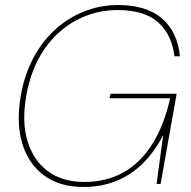

<svg xmlns="http://www.w3.org/2000/svg" viewBox="-20 -732 759 764"><path d="M312 12Q217 12 154.5 -34.5Q92 -81 68 -163Q44 -245 63 -353Q77 -433 111.5 -499Q146 -565 197.5 -612.5Q249 -660 313.5 -686Q378 -712 451 -712Q561 -712 623.5 -659.5Q686 -607 696 -508H674Q665 -591 611 -641.5Q557 -692 447 -692Q360 -692 284 -651.5Q208 -611 156 -535.5Q104 -460 85 -353Q66 -248 89.5 -170.5Q113 -93 171 -50.5Q229 -8 316 -8Q404 -8 472 -46.5Q540 -85 586.5 -159.5Q633 -234 657 -341H416L420 -359H683L619 0H603L629 -192H628Q593 -125 546 -79.5Q499 -34 440.5 -11Q382 12 312 12Z"/></svg>

Font: DM Sans 28pt Thin
Style: Italic
Weight: 250
Italic angle: -10°
Version: Version 4.004;gftools[0.9.30]